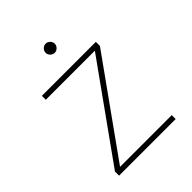

<svg xmlns="http://www.w3.org/2000/svg" viewBox="-182 -729 830 830"><g transform="rotate(-45 233.0 -314.0)"><path d="M239 -628Q250 -628 258.5 -619.5Q267 -611 267 -600Q267 -589 258.5 -580.5Q250 -572 239 -572Q228 -572 219.5 -580.5Q211 -589 211 -600Q211 -611 219.5 -619.5Q228 -628 239 -628ZM90 -24 398 -455V-480H68V-456H368L60 -25V0H406V-24Z"/></g></svg>

Font: Prompt Thin
Style: Regular
Weight: 100
Designer: Katatrad Team
Foundry: CadsonDemak
Version: Version 1.030